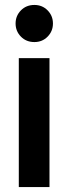

<svg xmlns="http://www.w3.org/2000/svg" viewBox="-20 -756 277 776"><path d="M56 0V-521H180V0ZM119 -586Q86 -586 64.5 -608Q43 -630 43 -661Q43 -692 64.5 -714Q86 -736 119 -736Q151 -736 172.5 -714Q194 -692 194 -661Q194 -630 172.5 -608Q151 -586 119 -586Z"/></svg>

Font: TikTok Sans 24pt SemiBold
Style: Regular
Weight: 600
Version: Version 4.000